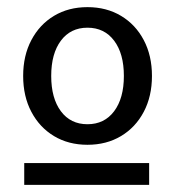

<svg xmlns="http://www.w3.org/2000/svg" viewBox="-20 -727 487 538"><path d="M225.1 -321.3Q171.9 -321.3 131.3 -345.7Q90.8 -370.1 67.9 -413.6Q44.9 -457 44.9 -514.2Q44.9 -571.3 67.9 -614.7Q90.8 -658.2 131.3 -682.6Q171.9 -707 225.1 -707Q278.3 -707 319.1 -682.6Q359.9 -658.2 382.8 -614.7Q405.8 -571.3 405.8 -514.2Q405.8 -457 382.8 -413.6Q359.9 -370.1 319.1 -345.7Q278.3 -321.3 225.1 -321.3ZM225.1 -378.9Q272.5 -378.9 299.8 -415.3Q327.1 -451.7 327.1 -514.2Q327.1 -576.7 299.8 -613Q272.5 -649.4 225.1 -649.4Q177.7 -649.4 150.6 -613Q123.5 -576.7 123.5 -514.2Q123.5 -451.7 150.6 -415.3Q177.7 -378.9 225.1 -378.9ZM47.9 -209V-270H397.9V-209Z"/></svg>

Font: Schibsted Grotesk
Style: Regular
Weight: 400
Designer: Bakken & Baeck AS, Henrik Kongsvoll
Foundry: Schibsted ASA
Version: Version 1.100; ttfautohint (v1.8.4.7-5d5b);gftools[0.9.25]